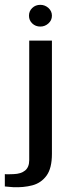

<svg xmlns="http://www.w3.org/2000/svg" viewBox="-78 -663 276 795"><path d="M-24 112Q-30 111 -42 110.5Q-54 110 -58 109V58Q-51 59 -40 58.5Q-29 58 -22 58Q9 57 26 43Q43 29 43 0V-495H137V-26Q137 34 114.5 64.5Q92 95 55.5 104.5Q19 114 -24 112ZM89 -553Q69 -553 55.5 -566Q42 -579 42 -598Q42 -617 55.5 -630Q69 -643 89 -643Q108 -643 122.5 -630Q137 -617 137 -598Q137 -579 122.5 -566Q108 -553 89 -553Z"/></svg>

Font: Alumni Sans Thin SemiBold
Style: Regular
Weight: 600
Version: Version 1.018